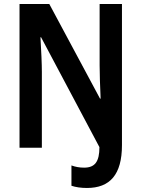

<svg xmlns="http://www.w3.org/2000/svg" viewBox="-20 -734 703 954"><path d="M412 200C526 200 586 134 586 -13V-714H475V-409C475 -371 477 -309 480 -244H477L225 -714H77V0H188V-377C188 -415 185 -482 181 -549H184L474 -3C474 69 452 99 398 99C374 99 354 95 335 88V189C356 196 382 200 412 200Z"/></svg>

Font: Noto Sans Gujarati UI Condensed SemiBold
Style: Regular
Weight: 600
Width: 3
Designer: Jelle Bosma - Monotype Design Team, Universal Thirst
Foundry: Monotype Imaging Inc.
Version: Version 2.106